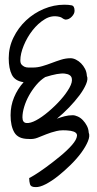

<svg xmlns="http://www.w3.org/2000/svg" viewBox="-20 -762 406 806"><path d="M102.5 -14.6Q102.5 -13.7 123.5 -26.4Q144.5 -39.1 173.3 -60.1Q202.1 -81.1 232.4 -106Q262.7 -130.9 282.2 -153.3Q301.8 -175.8 303.2 -191.9Q304.7 -208 276.4 -212.9Q241.2 -217.8 217.3 -211.9Q193.4 -206.1 173.8 -198.2Q154.3 -190.4 137.2 -183.6Q120.1 -176.8 99.6 -178.7Q56.6 -178.7 40.5 -205.6Q24.4 -232.4 24.4 -278.3Q24.4 -318.4 39.1 -353.5Q53.7 -388.7 79.1 -417Q43 -421.9 29.8 -448.2Q16.6 -474.6 16.6 -517.6Q16.6 -563.5 36.6 -604.5Q56.6 -645.5 89.4 -676.3Q122.1 -707 164.1 -724.6Q206.1 -742.2 250 -742.2Q267.6 -742.2 280.3 -739.7Q293 -737.3 293 -716.8Q293 -704.1 281.2 -691.9Q269.5 -679.7 254.9 -679.7Q253.9 -679.7 250 -681.2Q246.1 -682.6 242.2 -685.5Q238.3 -688.5 234.4 -689.9Q230.5 -691.4 229.5 -691.4Q197.3 -699.2 168.5 -681.6Q139.6 -664.1 116.7 -634.8Q93.8 -605.5 79.6 -570.8Q65.4 -536.1 65.4 -508.8Q65.4 -497.1 70.3 -491.2Q75.2 -485.4 82.5 -481.9Q89.8 -478.5 99.1 -478.5Q108.4 -478.5 118.2 -478.5Q137.7 -478.5 157.7 -484.4Q177.7 -490.2 196.8 -497.6Q215.8 -504.9 235.8 -511.2Q255.9 -517.6 276.4 -517.6Q287.1 -517.6 298.8 -511.7Q310.5 -505.9 320.3 -496.1Q330.1 -486.3 336.9 -473.1Q343.8 -460 344.7 -443.4Q350.6 -430.7 341.3 -408.7Q332 -386.7 313.5 -361.8Q294.9 -336.9 270 -311Q245.1 -285.2 218.8 -263.7Q234.4 -269.5 251 -273.9Q267.6 -278.3 285.2 -278.3Q294.9 -278.3 306.6 -272.9Q318.4 -267.6 328.1 -257.3Q337.9 -247.1 344.7 -233.9Q351.6 -220.7 352.5 -205.1Q358.4 -191.4 349.1 -168.9Q339.8 -146.5 321.3 -121.1Q302.7 -95.7 276.4 -69.8Q250 -43.9 223.6 -22.9Q197.3 -2 171.9 11.2Q146.5 24.4 128.9 23.4Q109.4 23.4 106 11.7Q102.5 0 102.5 -14.6ZM74.2 -269.5Q74.2 -247.1 90.8 -245.6Q107.4 -244.1 131.3 -256.8Q155.3 -269.5 183.6 -293.5Q211.9 -317.4 234.9 -343.3Q257.8 -369.1 271.5 -393.6Q285.2 -418 281.2 -434.1Q277.3 -450.2 251.5 -453.1Q225.6 -456.1 169.9 -438.5Q149.4 -425.8 131.8 -404.8Q114.3 -383.8 101.6 -360.8Q88.9 -337.9 81.5 -313.5Q74.2 -289.1 74.2 -269.5Z"/></svg>

Font: Shadows Into Light
Style: Regular
Weight: 400
Designer: Kimberly Geswein
Foundry: Kimberly Geswein
Version: Version 001.000